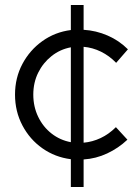

<svg xmlns="http://www.w3.org/2000/svg" viewBox="-20 -629 555 767"><path d="M263 118V7Q200 -1 149.5 -36.5Q99 -72 69.5 -128Q40 -184 40 -251Q40 -318 69.5 -373.5Q99 -429 149.5 -465Q200 -501 263 -509V-609H314V-510Q364 -507 410 -487Q456 -467 491 -432L444 -378Q417 -406 383.5 -422.5Q350 -439 314 -442V-59Q349 -62 382 -77.5Q415 -93 443 -121L489 -71Q453 -37 408 -16Q363 5 314 8V118ZM113 -251Q113 -203 132.5 -162.5Q152 -122 186 -95.5Q220 -69 263 -61V-440Q220 -432 186 -405Q152 -378 132.5 -338.5Q113 -299 113 -251Z"/></svg>

Font: Red Hat Display Variable
Style: Regular
Weight: 400
Designer: Pentagram, MCKL
Foundry: Pentagram, MCKL
Version: Version 1.021